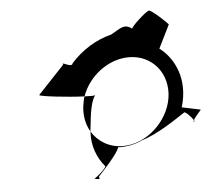

<svg xmlns="http://www.w3.org/2000/svg" viewBox="-46 -716 780 683"><g transform="rotate(-5 344.5 -374.0)"><path d="M95 -400C91 -395 196 -383 255 -381C280 -452 350 -506 424 -506C508 -506 565 -435 552 -350C539 -266 460 -193 376 -193C327 -193 287 -218 265 -255V-251C262 -204 279 -160 306 -128C315 -128 272 -87 264 -87C269 -85 289 -78 281 -92C294 -106 355 -171 358 -190C387 -189 417 -194 446 -208C501 -224 568 -270 603 -293C606 -297 629 -274 635 -263C642 -275 666 -301 663 -298L596 -312C626 -410 587 -488 535 -527L576 -610C573 -615 520 -665 510 -665C500 -665 442 -611 445 -606C417 -628 401 -609 369 -592C313 -578 262 -546 223 -502C220 -484 181 -514 189 -500ZM248 -350C243 -315 249 -282 265 -255C270 -292 272 -353 293 -382C290 -380 274 -380 255 -381C251 -371 250 -360 248 -350ZM264 -87C264 -87 263 -87 263 -87C263 -87 264 -87 264 -87ZM635 -263C634 -260 633 -257 635 -257C637 -257 638 -260 635 -263Z"/></g></svg>

Font: Ampere
Style: Ita
Weight: 400
Version: Version 1